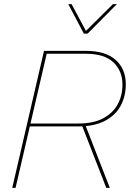

<svg xmlns="http://www.w3.org/2000/svg" viewBox="-20 -905 646 925"><path d="M39 0 192 -660H394Q488 -660 537 -616.5Q586 -573 586 -499Q586 -441 561 -395Q536 -349 485 -322.5Q434 -296 356 -296H115V-310H358Q430 -310 477 -335Q524 -360 547 -402.5Q570 -445 570 -497Q570 -563 526.5 -604.5Q483 -646 394 -646H205L55 0ZM492 0 372 -308H389L509 0ZM384 -743 309 -885H325L394 -756L524 -885H543L402 -743Z"/></svg>

Font: Work Sans Thin
Style: Italic
Weight: 250
Italic angle: -13°
Designer: Wei Huang
Foundry: Wei Huang
Version: Version 2.012